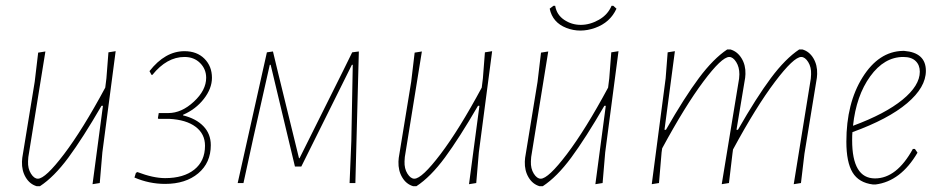

<svg xmlns="http://www.w3.org/2000/svg" viewBox="-20 -633 3250 664"><path d="M137 -455 78 -90 77 -75Q76 -50 87 -32.5Q98 -15 111 -15Q137 -15 201.5 -100Q266 -185 344 -330L348 -362L355 -452L380 -456L334 -106L325 0L300 4L336 -267H331Q266 -155 216.5 -88Q167 -21 118 11H107Q83 4 69 -19.5Q55 -43 56 -74L57 -87L100 -350L112 -451Z M551 3Q496 3 445 -19L450 -35L455 -38Q510 -17 551 -17Q615 -17 652 -46.5Q689 -76 689 -129Q689 -170 656.5 -194.5Q624 -219 565 -222H528L526 -224L529 -242H562Q608 -242 650.5 -281.5Q693 -321 693 -364Q693 -394 672 -415Q651 -436 618 -436Q557 -436 507 -374H504L497 -387Q551 -456 618 -456Q661 -456 687 -430Q713 -404 713 -364Q713 -327 685 -291Q657 -255 613 -236V-234Q658 -223 683.5 -196.5Q709 -170 709 -131Q709 -70 665.5 -33.5Q622 3 551 3Z M802 0 903 -452 924 -455 942 -380 1014 -86H1016L1166 -387L1198 -452L1221 -455L1209 0H1189L1195 -145L1200 -409H1197L1022 -57H1000L916 -409H913L856 -156L822 0Z M1439 -455 1380 -90 1379 -75Q1378 -50 1389 -32.5Q1400 -15 1413 -15Q1439 -15 1503.5 -100Q1568 -185 1646 -330L1650 -362L1657 -452L1682 -456L1636 -106L1627 0L1602 4L1638 -267H1633Q1568 -155 1518.5 -88Q1469 -21 1420 11H1409Q1385 4 1371 -19.5Q1357 -43 1358 -74L1359 -87L1402 -350L1414 -451Z M2101 -613 2112 -603Q2090 -555 2038 -536.5Q1986 -518 1938.5 -536.5Q1891 -555 1881 -603L1894 -613H1900Q1905 -582 1931 -564.5Q1957 -547 1988.5 -547Q2020 -547 2051 -564.5Q2082 -582 2095 -613ZM1876 -455 1817 -90 1816 -75Q1815 -50 1826 -32.5Q1837 -15 1850 -15Q1876 -15 1940.5 -100Q2005 -185 2083 -330L2087 -362L2094 -452L2119 -456L2073 -106L2064 0L2039 4L2075 -267H2070Q2005 -155 1955.5 -88Q1906 -21 1857 11H1846Q1822 4 1808 -19.5Q1794 -43 1795 -74L1796 -87L1839 -350L1851 -451Z M2314 -456 2278 -184H2283Q2347 -296 2397 -363Q2447 -430 2495 -462H2506Q2530 -455 2544.5 -431.5Q2559 -408 2558 -377L2557 -364L2527 -184H2532Q2596 -296 2646 -363Q2696 -430 2744 -462H2755Q2779 -455 2793 -431.5Q2807 -408 2806 -377L2805 -364L2762 -101L2750 0L2725 4L2784 -361L2785 -376Q2786 -401 2775 -418.5Q2764 -436 2751 -436Q2725 -436 2660 -350Q2595 -264 2515 -116L2513 -101L2501 0L2476 4L2536 -361L2537 -376Q2537 -401 2526 -418.5Q2515 -436 2502 -436Q2476 -436 2412.5 -351Q2349 -266 2270 -120L2268 -106L2259 0L2234 4L2282 -362L2289 -452Z M3153 -105Q3095 -6 3008 5H2999Q2950 -1 2928.5 -36.5Q2907 -72 2907 -143Q2907 -276 2963 -365.5Q3019 -455 3102 -457H3107Q3182 -451 3182 -388Q3182 -331 3117 -276Q3052 -221 2928 -176Q2927 -167 2927 -148Q2927 -16 3006 -16Q3081 -16 3137 -118H3144ZM3104 -436Q3038 -436 2989.5 -369Q2941 -302 2930 -198Q3041 -239 3101 -288Q3161 -337 3161 -385Q3161 -408 3146.5 -422Q3132 -436 3104 -436Z"/></svg>

Font: Alegreya Sans Thin
Style: Italic
Weight: 100
Italic angle: -7°
Designer: Juan Pablo del Peral
Foundry: Huerta Tipografica
Version: Version 2.007